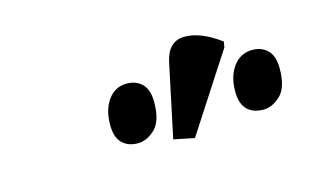

<svg xmlns="http://www.w3.org/2000/svg" viewBox="-42 -905 648 396"><g transform="rotate(-15 282.0 -707.0)"><path d="M335 -603 291 -612 324 -768Q333 -810 367.5 -810.5Q402 -811 444 -780L442 -768ZM487 -623Q465 -623 452.5 -635.5Q440 -648 440 -674Q440 -707 455.5 -727.5Q471 -748 496 -748Q516 -748 528.5 -735.5Q541 -723 541 -697Q541 -656 523.5 -639.5Q506 -623 487 -623ZM219 -623Q198 -623 185.5 -635.5Q173 -648 173 -674Q173 -707 188 -727.5Q203 -748 228 -748Q248 -748 260.5 -735.5Q273 -723 273 -697Q273 -656 255.5 -639.5Q238 -623 219 -623Z"/></g></svg>

Font: Noto Serif ExtraCondensed
Style: Bold Italic
Weight: 700
Width: 2
Italic angle: -12°
Designer: Monotype Design Team
Foundry: Monotype Imaging Inc.
Version: Version 2.013; ttfautohint (v1.8.4.7-5d5b)